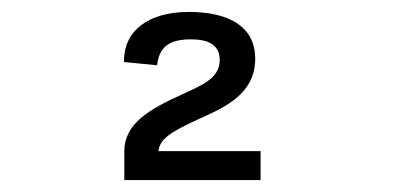

<svg xmlns="http://www.w3.org/2000/svg" viewBox="-20 -852 660 322"><path d="M296.5 -832C229 -832 187 -800.5 188 -748L243.5 -742.5C247 -775.5 266.5 -786 300.5 -786C330 -786 348.5 -776.5 348.5 -751C348.5 -720.5 317.5 -708.5 285 -693.5C229.5 -668.5 188.5 -644 188.5 -598.5V-550H417V-598.5H245.5C248.5 -620 267.5 -631 311.5 -651.5C352 -670 408 -692 408 -753.5C408 -808.5 362.5 -832 296.5 -832Z"/></svg>

Font: Monaspace Neon
Style: Regular
Weight: 400
Designer: Riley Cran & the Lettermatic Team
Foundry: Lettermatic
Version: Version 1.200 (Monaspace Neon)